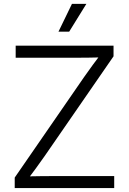

<svg xmlns="http://www.w3.org/2000/svg" viewBox="-20 -961 657 981"><path d="M55.2 0V-53.7L409.7 -567.4Q431.2 -598.1 454.1 -629.4Q477.1 -660.6 500.5 -691.4L508.3 -668Q466.3 -666.5 424.1 -666.3Q381.8 -666 339.4 -666H60.1V-727.5H560.1V-673.3L208.5 -164.1Q186 -131.8 162.4 -99.6Q138.7 -67.4 114.7 -35.6L106.4 -59.6Q148.4 -60.5 189.9 -61Q231.4 -61.5 272.9 -61.5H563.5V0ZM278.8 -799.3 347.7 -941.4H421.4L333.5 -799.3Z"/></svg>

Font: Inter 20pt Light
Style: Regular
Weight: 300
Version: Version 4.001;git-66647c0bb